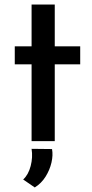

<svg xmlns="http://www.w3.org/2000/svg" viewBox="-20 -621 405 845"><path d="M119 -601H221V-417H333V-338H221V0H119V-338H45V-417H119ZM133 204 82 169Q105 148 115 109.5Q125 71 119 34L209 35Q214 62 206.5 94.5Q199 127 180.5 156.5Q162 186 133 204Z"/></svg>

Font: Reem Kufi
Style: Regular
Weight: 400
Designer: Khaled Hosny
Version: Version 1.6